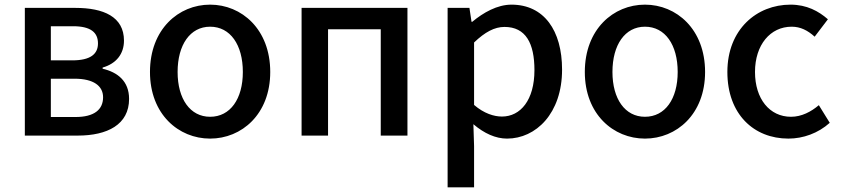

<svg xmlns="http://www.w3.org/2000/svg" viewBox="-20 -584 3622 827"><path d="M87 0H315C442 0 536 -47 536 -158C536 -235 486 -273 422 -288V-293C481 -310 514 -352 514 -409C514 -512 426 -550 305 -550H87ZM199 -324V-471H295C371 -471 402 -444 402 -397C402 -352 371 -324 291 -324ZM199 -80V-245H301C383 -245 424 -214 424 -165C424 -112 386 -80 305 -80Z M885 13C1021 13 1144 -92 1144 -274C1144 -458 1021 -564 885 -564C749 -564 626 -458 626 -274C626 -92 749 13 885 13ZM885 -81C799 -81 745 -158 745 -274C745 -391 799 -469 885 -469C972 -469 1026 -391 1026 -274C1026 -158 972 -81 885 -81Z M1279 0H1393V-458H1620V0H1735V-550H1279Z M1908 223H2022V45L2019 -49C2066 -9 2115 13 2164 13C2288 13 2401 -95 2401 -284C2401 -453 2323 -564 2183 -564C2122 -564 2062 -530 2014 -490H2011L2002 -550H1908ZM2142 -82C2108 -82 2065 -95 2022 -132V-401C2069 -446 2110 -468 2153 -468C2245 -468 2282 -397 2282 -282C2282 -153 2222 -82 2142 -82Z M2758 13C2894 13 3017 -92 3017 -274C3017 -458 2894 -564 2758 -564C2622 -564 2499 -458 2499 -274C2499 -92 2622 13 2758 13ZM2758 -81C2672 -81 2618 -158 2618 -274C2618 -391 2672 -469 2758 -469C2845 -469 2899 -391 2899 -274C2899 -158 2845 -81 2758 -81Z M3376 13C3439 13 3504 -10 3554 -55L3507 -131C3474 -103 3433 -81 3387 -81C3295 -81 3232 -158 3232 -274C3232 -391 3298 -469 3390 -469C3428 -469 3459 -453 3489 -426L3546 -501C3506 -536 3455 -564 3385 -564C3240 -564 3113 -458 3113 -274C3113 -92 3227 13 3376 13Z"/></svg>

Font: Noto Sans Japanese Medium
Style: Regular
Weight: 500
Designer: Ryoko NISHIZUKA (kana & ideographs); Paul D. Hunt (Latin, Greek & Cyrillic); Wenlong ZHANG (bopomofo); Sandoll Communica
Foundry: Adobe Systems Incorporated
Version: Version 1.000;PS 1;hotconv 1.0.78;makeotf.lib2.5.61930